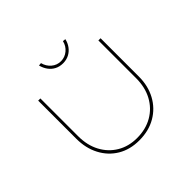

<svg xmlns="http://www.w3.org/2000/svg" viewBox="-198 -1114 1360 1360"><g transform="rotate(-45 481.5 -434.0)"><path d="M477 6Q384 6 315 -35.5Q246 -77 207.5 -150.5Q169 -224 169 -318V-700H191V-322Q191 -231 227.5 -162.5Q264 -94 328.5 -55.5Q393 -17 477 -17Q565 -17 631.5 -55.5Q698 -94 735 -162.5Q772 -231 772 -322V-700H794V-317Q794 -223 754.5 -150Q715 -77 643.5 -35.5Q572 6 477 6ZM481 -762Q447 -762 420 -776Q393 -790 375 -815Q357 -840 349 -872L371 -874Q381 -834 411 -808.5Q441 -783 481 -783Q520 -783 551 -808.5Q582 -834 591 -874L613 -872Q606 -840 587.5 -815Q569 -790 542 -776Q515 -762 481 -762Z"/></g></svg>

Font: Lexend Peta Thin
Style: Regular
Weight: 250
Version: Version 1.007